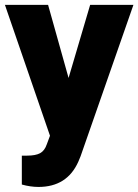

<svg xmlns="http://www.w3.org/2000/svg" viewBox="-22 -548 563 782"><path d="M257.3 -230.5 345.2 -528.3H521.5L306.2 88.4L296.9 110.8Q251 213.4 134.8 213.4Q102.5 213.4 66.9 203.6V85.9H88.4Q123 85.9 141.4 75.9Q159.7 65.9 168.5 40L181.6 4.9L-2 -528.3H173.8Z"/></svg>

Font: TypoPRO Roboto
Style: Regular
Weight: 900
Designer: Google
Version: Version 2.136; 2016